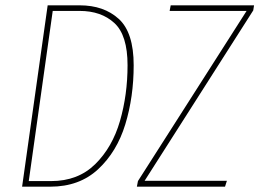

<svg xmlns="http://www.w3.org/2000/svg" viewBox="-20 -701 974 721"><path d="M482 -456Q482 -337 450.5 -234Q419 -131 348.5 -65.5Q278 0 169 0H63L159 -681H279Q370 -681 426 -630Q482 -579 482 -456ZM178 -660 88 -21H172Q273 -21 337.5 -84.5Q402 -148 430.5 -246.5Q459 -345 459 -456Q459 -569 409.5 -614.5Q360 -660 279 -660ZM494 0 498 -21 906 -660H617L621 -681H934L931 -662L523 -22H832L825 0Z"/></svg>

Font: Fira Sans Extra Condensed Thin
Style: Italic
Weight: 250
Width: 3
Italic angle: -8°
Designer: Carrois Corporate & Edenspiekermann AG
Foundry: Carrois Corporate GbR & Edenspiekermann AG
Version: Version 4.203